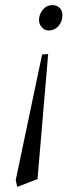

<svg xmlns="http://www.w3.org/2000/svg" viewBox="-20 -482 272 757"><path d="M42 228 146 -267.1 169.9 -269 127.9 224.1 47.9 254.9ZM133.8 -402.8Q133.8 -426.3 149.2 -444.1Q164.6 -461.9 187 -461.9Q203.1 -461.9 214.6 -451.4Q226.1 -440.9 226.1 -421.9Q226.1 -397 210.7 -379.4Q195.3 -361.8 171.9 -361.8Q155.8 -361.8 144.8 -374.5Q133.8 -387.2 133.8 -402.8Z"/></svg>

Font: Dehuti
Style: Bold-Italic
Weight: 700
Version: Version 1.2